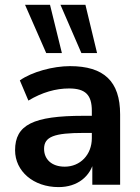

<svg xmlns="http://www.w3.org/2000/svg" viewBox="-20 -762 576 792"><path d="M221.6 9.8C299 9.8 353.9 -33.3 368.6 -102H360.8V0H475.5V-290.2C475.5 -426.5 408.8 -489.2 268.6 -489.2C199 -489.2 111.8 -465.7 61.8 -430.4L97.1 -347.1C153.9 -381.4 210.8 -397.1 264.7 -397.1C332.4 -397.1 358.8 -370.6 358.8 -304.9V-192.2C358.8 -123.5 310.8 -74.5 247.1 -74.5C193.1 -74.5 161.8 -104.9 161.8 -148C161.8 -198 202.9 -213.7 325.5 -213.7H373.5V-284.3H324.5C116.7 -284.3 42.2 -247.1 42.2 -142.2C42.2 -55.9 117.6 9.8 221.6 9.8ZM315.7 -543.1H380.4L332.4 -742.2H229.4ZM170.6 -543.1H235.3L186.3 -742.2H83.3Z"/></svg>

Font: LL Pando Sans
Style: Bold
Weight: 700
Designer: Joshua Smith
Foundry: Joshua Smith
Version: Version 1.000;Glyphs 3.2.1 (3258)